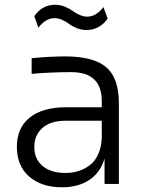

<svg xmlns="http://www.w3.org/2000/svg" viewBox="-20 -772 609 806"><path d="M342.8 -646Q321.8 -646 302.5 -653.8Q283.2 -661.6 271 -670.9Q258.8 -680.2 242.2 -688Q225.6 -695.8 209 -695.8Q171.9 -695.8 141.1 -655.8L124 -704.1Q157.2 -752 210.9 -752Q232.4 -752 252 -744.1Q271.5 -736.3 283.9 -727.1Q296.4 -717.8 313 -710Q329.6 -702.1 346.2 -702.1Q383.3 -702.1 414.1 -742.2L432.1 -693.8Q397.5 -646 342.8 -646ZM240.2 14.2Q154.3 14.2 102.5 -30.8Q50.8 -75.7 50.8 -155.8Q50.8 -235.4 105 -278.6Q159.2 -321.8 258.8 -321.8H407.2V-347.2Q407.2 -469.2 279.8 -469.2Q191.4 -469.2 112.8 -461.9V-527.8Q191.4 -535.2 252.9 -535.2Q373.5 -535.2 426.3 -489.5Q479 -443.8 479 -339.8V0H418.9V-106.9Q401.4 -47.4 355 -16.6Q308.6 14.2 240.2 14.2ZM253.9 -45.9Q283.2 -45.9 308.6 -53.7Q334 -61.5 356.2 -77.9Q378.4 -94.2 392.1 -124.3Q405.8 -154.3 407.2 -194.8V-265.1H253.9Q192.4 -265.1 158.2 -234.9Q124 -204.6 124 -154.8Q124 -104.5 158.9 -75.2Q193.8 -45.9 253.9 -45.9Z"/></svg>

Font: Sora Light
Style: Regular
Weight: 300
Designer: Jonathan Barnbrook, Julián Moncada
Foundry: Barnbrook Fonts
Version: Version 2.000